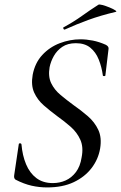

<svg xmlns="http://www.w3.org/2000/svg" viewBox="-20 -808 529 840"><path d="M186 12Q152 12 118.5 4.5Q85 -3 48 -22Q44 -25 42.5 -29.5Q41 -34 42 -41L62 -176Q62 -181 67.5 -181Q73 -181 74 -176Q78 -128 94 -89.5Q110 -51 139 -29Q168 -7 211 -7Q241 -7 267 -18.5Q293 -30 312 -55Q331 -80 337 -119Q346 -164 331.5 -196.5Q317 -229 289 -253.5Q261 -278 230 -300Q199 -323 171.5 -347Q144 -371 129.5 -403Q115 -435 123 -481Q133 -533 165 -567.5Q197 -602 241.5 -619Q286 -636 332 -636Q358 -636 386 -630.5Q414 -625 443 -612Q456 -605 455 -595L441 -478Q441 -475 435.5 -475Q430 -475 430 -478Q425 -515 412 -547.5Q399 -580 375 -599.5Q351 -619 312 -619Q276 -619 252.5 -603Q229 -587 215.5 -563Q202 -539 197 -514Q190 -473 204 -444Q218 -415 245 -392.5Q272 -370 302 -348Q335 -325 364.5 -299.5Q394 -274 410 -240Q426 -206 418 -158Q410 -111 380.5 -72.5Q351 -34 302.5 -11Q254 12 186 12ZM264 -679Q260 -677 257.5 -682.5Q255 -688 259 -689Q303 -713 338.5 -738.5Q374 -764 410 -787Q414 -790 428.5 -786Q443 -782 459 -775.5Q475 -769 484 -763Q493 -757 486 -756Q419 -740 367 -721Q315 -702 264 -679Z"/></svg>

Font: Cormorant Medium
Style: Italic
Weight: 500
Italic angle: -10°
Designer: Christian Thalmann (Catharsis Fonts)
Foundry: Catharsis Fonts
Version: Version 4.000